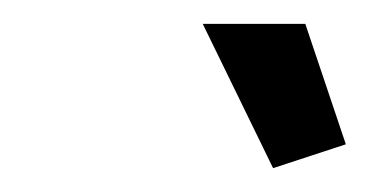

<svg xmlns="http://www.w3.org/2000/svg" viewBox="-20 -750 310 161"><path d="M150 -730H236L270 -629L209 -609Z"/></svg>

Font: Raleway Thin Medium
Style: Italic
Weight: 500
Italic angle: -12°
Version: Version 4.026